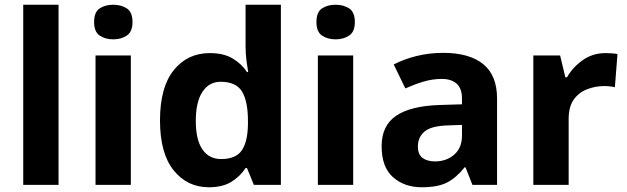

<svg xmlns="http://www.w3.org/2000/svg" viewBox="-20 -780 2646 810"><path d="M227 0H78V-760H227Z M532 -546V0H383V-546ZM458 -760Q491 -760 515 -744.5Q539 -729 539 -686.8Q539 -646 515 -630Q491 -614 458 -614Q423.7 -614 400.4 -630Q377 -646 377 -686.8Q377 -729 400.4 -744.5Q423.7 -760 458 -760Z M861 10Q770 10 712.5 -61.5Q655 -133 655 -272Q655 -412 713 -484Q771 -556 865 -556Q924 -556 962 -533Q1000 -510 1022 -476H1027Q1024 -492 1020 -522.5Q1016 -553 1016 -585V-760H1165V0H1051L1022 -71H1016Q994 -37 957 -13.5Q920 10 861 10ZM913 -109Q975 -109 1000 -145.5Q1025 -182 1026 -255V-271Q1026 -351 1001.5 -393Q977 -435 911 -435Q862 -435 834 -392.5Q806 -350 806 -270Q806 -190 834 -149.5Q862 -109 913 -109Z M1470 -546V0H1321V-546ZM1396 -760Q1429 -760 1453 -744.5Q1477 -729 1477 -686.8Q1477 -646 1453 -630Q1429 -614 1396 -614Q1361.7 -614 1338.4 -630Q1315 -646 1315 -686.8Q1315 -729 1338.4 -744.5Q1361.7 -760 1396 -760Z M1850 -557Q1960 -557 2018.5 -509.5Q2077 -462 2077 -364V0H1973L1944 -74H1940Q1905 -30 1866 -10Q1827 10 1759 10Q1686 10 1638 -32.5Q1590 -75 1590 -163Q1590 -250 1651 -291.5Q1712 -333 1834 -337L1929 -340V-364Q1929 -407 1906.5 -427Q1884 -447 1844 -447Q1804 -447 1766 -435.5Q1728 -424 1690 -407L1641 -508Q1685 -531 1738.5 -544Q1792 -557 1850 -557ZM1871 -251Q1799 -249 1771 -225Q1743 -201 1743 -162Q1743 -128 1763 -113.5Q1783 -99 1815 -99Q1863 -99 1896 -127.5Q1929 -156 1929 -208V-253Z M2535 -556Q2546 -556 2561 -555Q2576 -554 2585 -552L2574 -412Q2567 -414 2553.5 -415.5Q2540 -417 2530 -417Q2492 -417 2457 -403.5Q2422 -390 2400.5 -360Q2379 -330 2379 -278V0H2230V-546H2343L2365 -454H2372Q2396 -496 2438 -526Q2480 -556 2535 -556Z"/></svg>

Font: Noto Sans Balinese
Style: Regular
Weight: 400
Designer: Aditya Bayu, David Williams
Foundry: David Williams
Version: Version 2.003